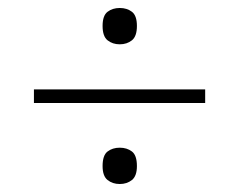

<svg xmlns="http://www.w3.org/2000/svg" viewBox="-20 -598 599 481"><path d="M65 -340V-374H494V-340ZM280 -137Q262 -137 249.5 -147Q237 -157 237 -182Q237 -209 249.5 -218.5Q262 -228 280 -228Q298 -228 310.5 -218.5Q323 -209 323 -182Q323 -157 310.5 -147Q298 -137 280 -137ZM280 -487Q262 -487 249.5 -497Q237 -507 237 -533Q237 -559 249.5 -568.5Q262 -578 280 -578Q298 -578 310.5 -568.5Q323 -559 323 -533Q323 -507 310.5 -497Q298 -487 280 -487Z"/></svg>

Font: Noto Serif Hebrew ExtraLight
Style: Regular
Weight: 250
Version: Version 2.003